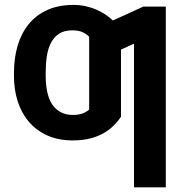

<svg xmlns="http://www.w3.org/2000/svg" viewBox="-20 -573 746 797"><path d="M668.3 204.5H536.2V-391.7L482.2 -367.2V-88.4Q468.4 -67.8 449.9 -49.9Q431.5 -32 407.1 -18.6Q382.8 -5.3 351.9 2.3Q321 9.9 282.3 9.9Q221.6 9.9 175.8 -11Q130 -32 99.4 -68Q68.9 -104 53.4 -152.5Q38 -201 38 -256.4V-272Q38 -332.4 53.3 -383.7Q68.5 -435 99.1 -472.7Q129.6 -510.3 176.1 -531.4Q222.7 -552.6 284.8 -552.6Q311.1 -552.6 334.7 -547.4Q358.3 -542.3 378.9 -533.6Q399.5 -524.9 416.9 -513.1Q434.3 -501.4 448.5 -487.9L574.6 -545.5H668.3ZM283.4 -95.9Q305.4 -95.9 321.6 -101.7Q337.7 -107.6 350.1 -117.9V-420.5Q337.7 -433.2 321 -440.2Q304.3 -447.1 280.5 -447.1Q246.4 -447.1 225 -432.9Q203.5 -418.7 191.2 -394.5Q179 -370.4 174.4 -338.8Q169.7 -307.2 169.7 -272V-256.4Q169.7 -221.2 176 -191.8Q182.2 -162.3 195.8 -141Q209.5 -119.7 231.2 -107.8Q252.8 -95.9 283.4 -95.9Z"/></svg>

Font: Interop SemBd
Style: Regular
Weight: 600
Designer: Rasmus Andersson, Google, Jang Haemin
Foundry: jhaemin
Version: Version 1.008